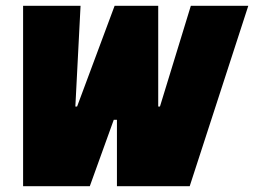

<svg xmlns="http://www.w3.org/2000/svg" viewBox="-20 -645 880 665"><path d="M641 -625H840L637 0H385V-230H374L291 0H60V-625H259L241 -276H247L377 -625H528V-276H534Z"/></svg>

Font: Changa One
Style: Italic
Weight: 400
Italic angle: -12°
Designer: Eduardo Rodriguez Tunni
Foundry: Eduardo Rodriguez Tunni
Version: Version 1.003